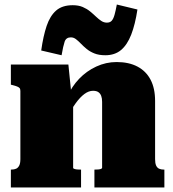

<svg xmlns="http://www.w3.org/2000/svg" viewBox="-20 -828 766 848"><path d="M28 0V-79H30Q43 -79 51.5 -83Q60 -87 65 -97Q70 -107 70 -125V-426Q70 -435 66.5 -439Q63 -443 55.5 -446Q48 -449 36 -452L28 -454V-543H282L295 -415L303 -414V-86Q303 -84 308.5 -82Q314 -80 321 -79.5Q328 -79 334 -79H338V0ZM706 0H397V-79H399Q406 -79 413.5 -79.5Q421 -80 426 -82Q431 -84 431 -87V-378Q431 -394 427 -404.5Q423 -415 414.5 -421Q406 -427 391 -427Q372 -427 353 -413Q334 -399 315 -373Q296 -347 275 -306L278 -402Q297 -446 329.5 -480Q362 -514 405 -534Q448 -554 495 -554Q549 -554 587 -534Q625 -514 645 -476Q665 -438 665 -382V-125Q665 -107 669.5 -97Q674 -87 682.5 -83Q691 -79 703 -79H706ZM445 -584Q417 -584 397 -592Q377 -600 362.5 -612Q348 -624 337 -635.5Q326 -647 315.5 -655Q305 -663 293 -663Q272 -663 265.5 -644Q259 -625 252 -584L162 -605Q171 -669 186 -713.5Q201 -758 228 -781.5Q255 -805 301 -805Q327 -805 345.5 -797Q364 -789 378 -777.5Q392 -766 404 -754.5Q416 -743 427.5 -735.5Q439 -728 452 -728Q466 -728 473.5 -736.5Q481 -745 486 -763Q491 -781 496 -808L587 -786Q577 -720 559.5 -675Q542 -630 514.5 -607Q487 -584 445 -584Z"/></svg>

Font: Roboto Serif Black
Style: Regular
Weight: 900
Designer: Greg Gazdowicz
Foundry: Commercial Type
Version: Version 1.008